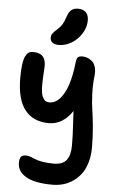

<svg xmlns="http://www.w3.org/2000/svg" viewBox="-69 -906 738 1212"><g transform="rotate(5 299.5 -299.5)"><path d="M273.9 -621.1Q247.1 -621.1 233.2 -632.3Q219.2 -643.6 219.2 -662.1Q219.2 -677.7 227.1 -689Q234.9 -700.2 253.9 -716.8Q276.4 -736.8 287.4 -755.6Q298.3 -774.4 308.1 -805.2Q318.8 -835.9 334.7 -847.9Q350.6 -859.9 375 -859.9Q408.2 -859.9 425.5 -842.3Q442.9 -824.7 442.9 -791Q442.9 -747.6 418 -707.8Q393.1 -668 354 -644.5Q314.9 -621.1 273.9 -621.1ZM311 261.2Q199.2 261.2 143.6 229Q87.9 196.8 87.9 142.1Q87.9 115.7 97.4 103.8Q106.9 91.8 127.9 91.8Q141.6 91.8 157.7 97.4Q173.8 103 188.7 109.9Q203.6 116.7 234.9 122.3Q266.1 127.9 306.2 127.9Q364.3 127.9 388.2 96.2Q412.1 64.5 412.1 4.9Q412.1 -31.2 410.9 -64.2Q409.7 -97.2 406.7 -142.8Q403.8 -188.5 402.8 -213.9Q342.8 -124 253.9 -124Q155.8 -124 102.8 -189.9Q49.8 -255.9 49.8 -393.1Q49.8 -444.8 54.7 -479.5Q59.6 -514.2 68.8 -531.7Q78.1 -549.3 89.1 -556.2Q100.1 -563 115.2 -563Q159.2 -563 178.5 -541.5Q197.8 -520 196.8 -479Q196.3 -466.3 194.8 -443.6Q193.4 -420.9 192.9 -407.5Q192.4 -394 191.7 -374Q190.9 -354 191.9 -341.6Q192.9 -329.1 194.8 -313.7Q196.8 -298.3 200.9 -289.1Q205.1 -279.8 210.9 -271.2Q216.8 -262.7 225.6 -258.8Q234.4 -254.9 246.1 -254.9Q284.2 -254.9 314.5 -290Q344.7 -325.2 363 -383.5Q381.3 -441.9 389.2 -518.1Q392.1 -545.4 400.4 -553.7Q408.7 -562 430.2 -562Q445.3 -562 460 -556.6Q474.6 -551.3 489.3 -539.8Q503.9 -528.3 511.5 -504.9Q519 -481.4 516.1 -450.2Q508.8 -390.1 511.5 -329.6Q514.2 -269 520.3 -232.4Q526.4 -195.8 532.7 -130.4Q539.1 -64.9 539.1 4.9Q539.1 57.6 526.1 101.1Q513.2 144.5 491.5 173.6Q469.7 202.6 440.2 222.9Q410.6 243.2 378.2 252.2Q345.7 261.2 311 261.2Z"/></g></svg>

Font: Shantell Sans Irregular
Style: Regular
Weight: 600
Designer: Stephen Nixon, Anya Danilova, Shantell Martin
Foundry: Arrow Type
Version: Version 1.006;[9816181b4]